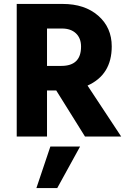

<svg xmlns="http://www.w3.org/2000/svg" viewBox="-20 -694 654 976"><path d="M219 0H65V-674H298Q411 -674 479.5 -614Q548 -554 548 -458Q548 -314 425 -259L596 0H412L266 -234H219ZM271 262H165L236 51H387ZM295 -549H219V-359H292Q392 -359 392 -457Q392 -500 366 -524.5Q340 -549 295 -549Z"/></svg>

Font: Hind Mysuru
Style: Bold
Weight: 700
Designer: Manushi Parikh, Hitesh Malaviya
Foundry: Indian Type Foundry
Version: Version 0.703;PS 1.0;hotconv 1.0.86;makeotf.lib2.5.63406